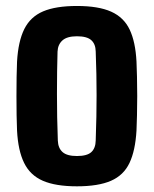

<svg xmlns="http://www.w3.org/2000/svg" viewBox="-20 -630 527 659"><path d="M244 9.5Q171 9.5 127.2 -9.5Q83.5 -28.5 62.8 -70.8Q42 -113 38.5 -182Q37.5 -203 37 -234Q36.5 -265 36.5 -299.8Q36.5 -334.5 37 -366Q37.5 -397.5 38.5 -418.5Q42.5 -488.5 63.5 -530.5Q84.5 -572.5 128 -591Q171.5 -609.5 244 -609.5Q318 -609.5 361.5 -590Q405 -570.5 425 -528.5Q445 -486.5 448.5 -418.5Q449.5 -397.5 450.2 -366Q451 -334.5 451 -300.2Q451 -266 450.2 -234.8Q449.5 -203.5 448.5 -182Q444.5 -113 424.5 -70.8Q404.5 -28.5 361 -9.5Q317.5 9.5 244 9.5ZM244 -94.5Q279 -94.5 293.5 -108Q308 -121.5 308.5 -147.5Q310 -191.5 310.8 -229.8Q311.5 -268 311.5 -303.8Q311.5 -339.5 310.8 -376Q310 -412.5 308.5 -453.5Q308 -479 293.2 -492.2Q278.5 -505.5 244 -505.5Q210 -505.5 194.2 -491.2Q178.5 -477 177.5 -453Q176.5 -421 176 -384.2Q175.5 -347.5 175.5 -308Q175.5 -268.5 176.2 -228.2Q177 -188 178.5 -147.5Q179.5 -121.5 194.8 -108Q210 -94.5 244 -94.5Z"/></svg>

Font: Big Shoulders Thin ExtraBold
Style: Regular
Weight: 800
Version: Version 2.002